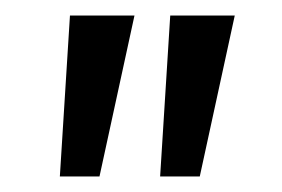

<svg xmlns="http://www.w3.org/2000/svg" viewBox="-20 -650 363 247"><path d="M186 -423 199 -630H282L237 -423ZM57 -423 70 -630H153L108 -423Z"/></svg>

Font: Alumni Sans Thin SemiBold
Style: Italic
Weight: 600
Italic angle: -8°
Version: Version 1.016